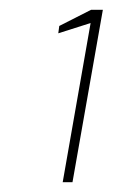

<svg xmlns="http://www.w3.org/2000/svg" viewBox="-20 -724 230 392"><path d="M108 -352 165 -677 99 -656 101 -671 166 -704H190L128 -352Z"/></svg>

Font: DM Sans 9pt Thin
Style: Italic
Weight: 250
Italic angle: -10°
Version: Version 4.004;gftools[0.9.30]